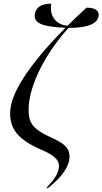

<svg xmlns="http://www.w3.org/2000/svg" viewBox="-20 -823 561 1052"><path d="M241 209C307 157 350 105 359 55C372 -20 317 -43 245 -77C145 -124 136 -164 137 -230C138 -317 191 -486 355 -670C467 -670 513 -696 520 -733C524 -756 514 -781 454 -781C416 -747 382 -713 350 -682C282 -688 250 -740 261 -803C218 -803 179 -791 171 -747C162 -694 216 -676 339 -671C127 -458 40 -306 36 -214C31 -116 80 -57 208 -2C288 32 309 62 302 99C296 135 272 167 236 204Z"/></svg>

Font: Noto Serif Display
Style: Italic
Weight: 400
Italic angle: -12°
Designer: Monotype Design Team
Foundry: Monotype Imaging Inc.
Version: Version 2.009